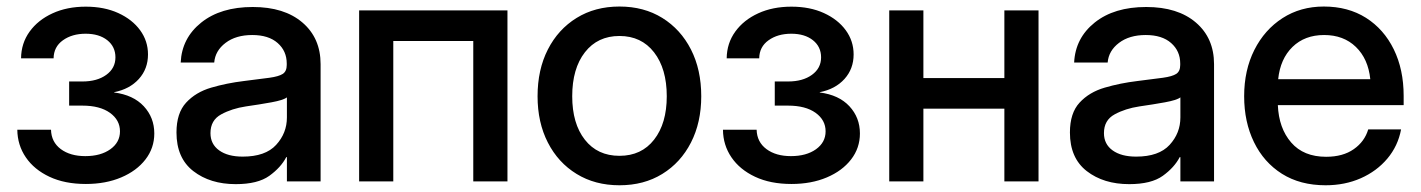

<svg xmlns="http://www.w3.org/2000/svg" viewBox="-20 -547 4284 579"><path d="M238.8 7.8Q175.3 7.8 129.2 -13.9Q83 -35.6 57.9 -72.5Q32.7 -109.4 32.2 -155.8H133.8Q134.8 -118.7 163.3 -97.4Q191.9 -76.2 237.3 -76.2Q283.7 -76.2 312.7 -96.9Q341.8 -117.7 341.8 -150.9Q341.8 -185.1 311.5 -206.8Q281.2 -228.5 228.5 -228.5H188.5V-301.3H228.5Q272.9 -301.3 300.5 -321.3Q328.1 -341.3 328.1 -374Q328.1 -406.2 303.5 -425.8Q278.8 -445.3 238.3 -445.3Q197.3 -445.3 169.7 -425.5Q142.1 -405.8 141.6 -371.1H43.5Q43.9 -416.5 69.3 -451.7Q94.7 -486.8 138.4 -506.8Q182.1 -526.9 238.8 -526.9Q294.4 -526.9 336.7 -507.6Q378.9 -488.3 402.6 -455.8Q426.3 -423.3 426.3 -382.8Q426.3 -339.4 398.7 -308.8Q371.1 -278.3 324.2 -269V-268.1Q381.8 -260.7 413.6 -226.6Q445.3 -192.4 445.3 -144.5Q445.3 -100.6 418.7 -66.2Q392.1 -31.7 345.5 -12Q298.8 7.8 238.8 7.8Z M690.9 8.3Q613.8 8.3 563 -31Q512.2 -70.3 512.2 -147.5Q512.2 -206.1 541.3 -237.5Q570.3 -269 616.9 -282.7Q663.6 -296.4 715.8 -302.7Q764.2 -308.6 792.5 -312.5Q820.8 -316.4 832.8 -324.2Q844.7 -332 844.7 -351.1V-355.5Q844.7 -393.1 817.4 -417.2Q790 -441.4 740.7 -441.4Q691.4 -441.4 660.2 -417.7Q628.9 -394 626 -358.4H524.9Q528.3 -432.1 586.9 -479Q645.5 -525.9 742.2 -525.9Q837.4 -525.9 892.1 -479Q946.8 -432.1 946.8 -353.5V0H845.2V-73.2H843.3Q827.1 -42 792.2 -16.8Q757.3 8.3 690.9 8.3ZM711.9 -74.7Q780.3 -74.7 812.7 -110.1Q845.2 -145.5 845.2 -192.9V-253.4Q835 -245.1 798.8 -238.5Q762.7 -231.9 721.7 -226.1Q679.2 -219.7 647 -202.1Q614.7 -184.6 614.7 -145.5Q614.7 -112.3 640.9 -93.5Q667 -74.7 711.9 -74.7Z M1510.3 -515.6V0H1407.2V-423.3H1166V0H1063V-515.6Z M1848.1 11.7Q1774.4 11.7 1718.8 -22.5Q1663.1 -56.6 1632.1 -117.2Q1601.1 -177.7 1601.1 -256.8Q1601.1 -336.9 1632.1 -397.7Q1663.1 -458.5 1718.8 -492.9Q1774.4 -527.3 1848.1 -527.3Q1921.9 -527.3 1977.3 -492.9Q2032.7 -458.5 2063.7 -397.7Q2094.7 -336.9 2094.7 -256.8Q2094.7 -177.7 2063.7 -117.2Q2032.7 -56.6 1977.3 -22.5Q1921.9 11.7 1848.1 11.7ZM1848.1 -77.1Q1914.6 -77.1 1952.6 -126Q1990.7 -174.8 1990.7 -256.8Q1990.7 -339.8 1952.4 -389.2Q1914.1 -438.5 1848.1 -438.5Q1782.2 -438.5 1743.9 -389.4Q1705.6 -340.3 1705.6 -256.8Q1705.6 -174.3 1743.7 -125.7Q1781.7 -77.1 1848.1 -77.1Z M2366.7 7.8Q2303.2 7.8 2257.1 -13.9Q2210.9 -35.6 2185.8 -72.5Q2160.6 -109.4 2160.2 -155.8H2261.7Q2262.7 -118.7 2291.3 -97.4Q2319.8 -76.2 2365.2 -76.2Q2411.6 -76.2 2440.7 -96.9Q2469.7 -117.7 2469.7 -150.9Q2469.7 -185.1 2439.5 -206.8Q2409.2 -228.5 2356.4 -228.5H2316.4V-301.3H2356.4Q2400.9 -301.3 2428.5 -321.3Q2456.1 -341.3 2456.1 -374Q2456.1 -406.2 2431.4 -425.8Q2406.7 -445.3 2366.2 -445.3Q2325.2 -445.3 2297.6 -425.5Q2270 -405.8 2269.5 -371.1H2171.4Q2171.9 -416.5 2197.3 -451.7Q2222.7 -486.8 2266.4 -506.8Q2310.1 -526.9 2366.7 -526.9Q2422.4 -526.9 2464.6 -507.6Q2506.8 -488.3 2530.5 -455.8Q2554.2 -423.3 2554.2 -382.8Q2554.2 -339.4 2526.6 -308.8Q2499 -278.3 2452.1 -269V-268.1Q2509.8 -260.7 2541.5 -226.6Q2573.2 -192.4 2573.2 -144.5Q2573.2 -100.6 2546.6 -66.2Q2520 -31.7 2473.4 -12Q2426.8 7.8 2366.7 7.8Z M2764.6 -515.6V-311.5H3008.8V-515.6H3111.8V0H3008.8V-219.2H2764.6V0H2661.6V-515.6Z M3385.3 8.3Q3308.1 8.3 3257.3 -31Q3206.5 -70.3 3206.5 -147.5Q3206.5 -206.1 3235.6 -237.5Q3264.6 -269 3311.3 -282.7Q3357.9 -296.4 3410.2 -302.7Q3458.5 -308.6 3486.8 -312.5Q3515.1 -316.4 3527.1 -324.2Q3539.1 -332 3539.1 -351.1V-355.5Q3539.1 -393.1 3511.7 -417.2Q3484.4 -441.4 3435.1 -441.4Q3385.7 -441.4 3354.5 -417.7Q3323.2 -394 3320.3 -358.4H3219.2Q3222.7 -432.1 3281.2 -479Q3339.8 -525.9 3436.5 -525.9Q3531.7 -525.9 3586.4 -479Q3641.1 -432.1 3641.1 -353.5V0H3539.6V-73.2H3537.6Q3521.5 -42 3486.6 -16.8Q3451.7 8.3 3385.3 8.3ZM3406.2 -74.7Q3474.6 -74.7 3507.1 -110.1Q3539.6 -145.5 3539.6 -192.9V-253.4Q3529.3 -245.1 3493.2 -238.5Q3457 -231.9 3416 -226.1Q3373.5 -219.7 3341.3 -202.1Q3309.1 -184.6 3309.1 -145.5Q3309.1 -112.3 3335.2 -93.5Q3361.3 -74.7 3406.2 -74.7Z M3977.5 11.7Q3900.9 11.7 3845.9 -22.9Q3791 -57.6 3761.5 -118.4Q3731.9 -179.2 3731.9 -256.8Q3731.9 -335.4 3762.7 -396.5Q3793.5 -457.5 3847.7 -492.4Q3901.9 -527.3 3972.2 -527.3Q4045.4 -527.3 4099.4 -493.2Q4153.3 -459 4183.1 -398.2Q4212.9 -337.4 4212.9 -257.8V-230H3833.5Q3836.4 -160.2 3873.8 -117.2Q3911.1 -74.2 3979 -74.2Q4029.8 -74.2 4062.5 -97.2Q4095.2 -120.1 4106 -156.7H4205.1Q4195.8 -106.9 4163.8 -68.8Q4131.8 -30.8 4083.7 -9.5Q4035.6 11.7 3977.5 11.7ZM3834.5 -308.1H4112.3Q4106 -369.6 4068.8 -405.5Q4031.7 -441.4 3973.1 -441.4Q3914.6 -441.4 3877.7 -405.5Q3840.8 -369.6 3834.5 -308.1Z"/></svg>

Font: Inter Display Medium
Style: Regular
Weight: 500
Designer: Rasmus Andersson
Foundry: rsms
Version: Version 4.001;git-9221beed3